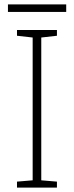

<svg xmlns="http://www.w3.org/2000/svg" viewBox="-20 -850 334 870"><path d="M238 0H57V-27L128 -33V-680L57 -688V-714H238V-688L167 -680V-33L238 -27ZM280 -830V-796H16V-830Z"/></svg>

Font: Noto Sans Hebrew ExtraLight
Style: Regular
Weight: 250
Designer: Monotype Design Team
Foundry: Monotype Imaging Inc.
Version: Version 2.003